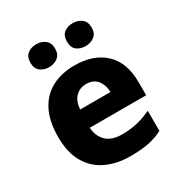

<svg xmlns="http://www.w3.org/2000/svg" viewBox="-179 -887 965 1024"><g transform="rotate(-30 303.5 -374.5)"><path d="M310 -559Q427 -559 495 -495.5Q563 -432 563 -309V-230H216Q219 -177 252 -145Q285 -113 348 -113Q399 -113 441.5 -123Q484 -133 529 -154V-30Q489 -9 443 0.5Q397 10 329 10Q247 10 182.5 -20Q118 -50 81.5 -112.5Q45 -175 45 -271Q45 -368 78 -432Q111 -496 171 -527.5Q231 -559 310 -559ZM315 -442Q276 -442 250 -416.5Q224 -391 220 -340H407Q406 -383 383 -412.5Q360 -442 315 -442ZM115 -688Q115 -725 137 -742Q159 -759 191 -759Q221 -759 244 -742Q267 -725 267 -688Q267 -652 244 -635Q221 -618 191 -618Q159 -618 137 -635Q115 -652 115 -688ZM340 -688Q340 -725 361.5 -742Q383 -759 416 -759Q446 -759 469 -742Q492 -725 492 -688Q492 -652 469 -635Q446 -618 416 -618Q383 -618 361.5 -635Q340 -652 340 -688Z"/></g></svg>

Font: Noto Sans Khmer UI ExtraBold
Style: Regular
Weight: 800
Designer: Danh Hong and the Monotype Design Team
Foundry: Monotype Imaging Inc.
Version: Version 2.002; ttfautohint (v1.8.4.7-5d5b)